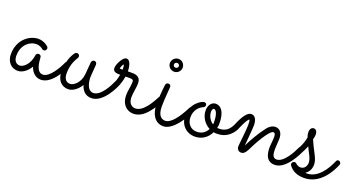

<svg xmlns="http://www.w3.org/2000/svg" viewBox="-34 -829 2344 1254"><g transform="rotate(20 1138.0 -202.5)"><path d="M396 -136C397 -139 397 -141 397 -143C397 -152 390 -162 379 -162C372 -162 365 -158 362 -151C345 -113 298 -28 251 -28C204 -28 201 -104 199 -129C199 -138 191 -146 182 -146C172 -146 164 -140 163 -130C154 -63 113 -32 89 -32C57 -32 47 -61 47 -85C47 -165 103 -201 144 -201C171 -201 187 -187 189 -185C193 -181 198 -179 203 -179C212 -179 221 -188 221 -198C221 -203 219 -207 215 -211C214 -212 187 -238 146 -238C86 -238 10 -185 10 -83C10 -32 41 5 89 5C119 5 152 -18 174 -55C186 -19 212 8 250 8C330 8 388 -120 396 -136Z M525 -55C537 -15 563 8 601 8C684 8 740 -120 746 -136C747 -139 748 -141 748 -144C748 -152 741 -162 729 -162C722 -162 716 -158 713 -151C698 -116 654 -28 602 -28C555 -28 548 -100 550 -127L556 -208C556 -218 550 -228 538 -228C529 -228 520 -221 519 -211L512 -127C506 -62 462 -32 439 -32C411 -32 395 -52 395 -90C395 -158 423 -196 429 -207C431 -211 433 -215 433 -219C433 -229 425 -237 415 -237C410 -237 405 -235 401 -231C401 -231 359 -182 359 -90C359 -32 390 5 439 5C469 5 502 -18 525 -55Z M764 -201C776 -201 787 -201 796 -201C815 -201 819 -195 819 -183C819 -154 809 -120 809 -88C809 -26 847 10 894 10C970 10 1020 -81 1049 -135C1050 -138 1051 -141 1051 -144C1051 -152 1044 -162 1032 -162C1026 -162 1019 -158 1016 -152C994 -110 950 -27 894 -27C875 -27 846 -40 846 -87C846 -119 856 -157 856 -186C856 -223 836 -238 798 -238C789 -238 778 -238 767 -238C766 -264 760 -314 730 -314C704 -314 676 -252 676 -230C676 -200 705 -200 727 -200C715 -143 711 -151 711 -143C711 -133 720 -125 729 -125C736 -125 743 -129 746 -136C747 -138 758 -166 764 -201ZM731 -237C726 -237 715 -237 710 -237C712 -248 721 -270 725 -270C730 -270 731 -246 731 -237Z M1095 -383C1095 -408 1075 -428 1051 -428C1026 -428 1006 -408 1006 -383C1006 -359 1026 -339 1051 -339C1075 -339 1095 -359 1095 -383ZM1016 -97C1016 -33 1047 20 1105 20C1174 20 1236 -89 1259 -135C1260 -138 1261 -141 1261 -144C1261 -152 1253 -162 1243 -162C1236 -162 1229 -158 1226 -152C1186 -71 1142 -18 1106 -18C1084 -18 1053 -30 1053 -99C1053 -149 1061 -229 1061 -236C1061 -246 1054 -254 1044 -254C1033 -254 1026 -247 1025 -237C1019 -191 1016 -144 1016 -97ZM1068 -383C1068 -374 1060 -367 1051 -367C1041 -367 1034 -374 1034 -383C1034 -393 1041 -400 1051 -400C1060 -400 1068 -393 1068 -383Z M1451 -54C1512 -53 1549 -87 1571 -126C1573 -131 1577 -139 1577 -144C1577 -154 1567 -162 1559 -162C1553 -162 1545 -158 1543 -154C1522 -110 1498 -90 1454 -90C1449 -90 1445 -90 1441 -90C1444 -101 1445 -112 1445 -123C1445 -203 1415 -236 1380 -236C1351 -236 1331 -209 1331 -173C1331 -127 1359 -87 1397 -67C1384 -41 1360 -21 1323 -21C1281 -21 1253 -53 1253 -97C1253 -146 1283 -174 1304 -184C1314 -188 1322 -193 1322 -204C1322 -214 1316 -220 1305 -220C1286 -220 1217 -180 1217 -97C1217 -32 1261 13 1322 13C1374 13 1410 -17 1429 -56C1436 -54 1443 -54 1451 -54ZM1367 -177C1367 -196 1376 -200 1380 -200C1399 -200 1409 -158 1409 -123C1409 -116 1409 -109 1408 -103C1380 -120 1367 -152 1367 -177Z M1650 -44C1653 -82 1661 -165 1661 -188C1661 -219 1651 -252 1621 -252C1595 -252 1570 -220 1541 -151C1540 -148 1540 -146 1540 -144C1540 -134 1547 -125 1558 -125C1565 -125 1572 -129 1575 -136C1599 -193 1614 -212 1620 -214C1624 -211 1625 -193 1625 -177C1625 -141 1612 -39 1612 -25C1612 -4 1625 8 1643 8C1657 8 1669 0 1683 -27C1703 -70 1767 -190 1797 -190C1802 -190 1811 -185 1811 -164C1811 -139 1806 -107 1806 -87C1806 -42 1817 8 1876 8C1955 8 2013 -121 2020 -136C2021 -139 2022 -141 2022 -143C2022 -152 2014 -162 2003 -162C1996 -162 1989 -158 1986 -151C1971 -117 1925 -29 1875 -29C1848 -29 1843 -56 1843 -87C1843 -112 1847 -146 1847 -163C1847 -199 1831 -227 1797 -227C1780 -227 1760 -218 1742 -195C1705 -148 1671 -87 1650 -44Z M2041 -181C2057 -143 2081 -113 2081 -80C2081 -63 2070 -34 2039 -34C2023 -34 2009 -46 2007 -48C2004 -52 1999 -54 1994 -54C1984 -54 1975 -45 1975 -35C1975 -32 1976 -29 1978 -26C2002 9 2041 23 2085 23C2194 23 2253 -83 2274 -136C2275 -139 2276 -141 2276 -144C2276 -152 2269 -162 2258 -162C2252 -162 2247 -158 2244 -151C2216 -86 2167 -11 2092 -11C2089 -11 2086 -11 2082 -12C2108 -29 2118 -55 2118 -82C2118 -124 2085 -162 2055 -235C2059 -251 2061 -260 2061 -271C2061 -289 2051 -304 2036 -304C2020 -304 2010 -290 2010 -268C2010 -257 2012 -248 2017 -233C2012 -207 2005 -184 1988 -152C1986 -147 1985 -146 1985 -142C1985 -133 1992 -125 2003 -125C2013 -125 2018 -132 2024 -143C2031 -157 2037 -170 2041 -181Z"/></g></svg>

Font: Sacramento
Style: Regular
Weight: 400
Designer: Astigmatic (AOETI)
Foundry: Astigmatic (AOETI)
Version: Version 1.000